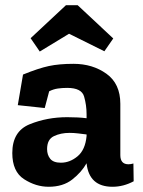

<svg xmlns="http://www.w3.org/2000/svg" viewBox="-20 -704 546 734"><path d="M413 -557 379 -508 244 -575 132 -507 97 -558 232 -684H277ZM68 -419Q127 -443 166.5 -451.5Q206 -460 261 -460Q334 -460 387 -422Q440 -384 440 -307V-111Q440 -76 471 -76Q480 -76 490 -79L491 -11Q452 10 410 10Q321 10 311 -79V-80Q292 -46 256.5 -18Q221 10 166 10Q117 10 72 -19Q27 -48 27 -119Q27 -202 93.5 -229Q160 -256 237 -256Q280 -256 311 -252V-267Q311 -302 301.5 -335Q292 -368 237 -368Q217 -368 200.5 -365.5Q184 -363 168 -355L151 -291L48 -302ZM311 -184V-190Q295 -192 278.5 -194Q262 -196 246 -196Q212 -196 186 -183.5Q160 -171 160 -134Q160 -112 172 -97Q184 -82 213 -82Q247 -82 276.5 -106.5Q306 -131 311 -184Z"/></svg>

Font: Zilla Slab Bold
Style: Bold
Weight: 700
Designer: Typotheque.com
Foundry: Typotheque type foundry
Version: Version 1.1; 2017; ttfautohint (v1.6)